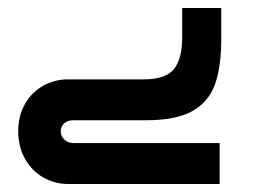

<svg xmlns="http://www.w3.org/2000/svg" viewBox="-20 -459 640 479"><path d="M25.5 -131.5Q25.5 -170.5 42.5 -200Q59.5 -229.5 88 -245.2Q116.5 -261 149.5 -261H339Q392.5 -261 413.5 -286.2Q434.5 -311.5 434.5 -365V-439H532V-363Q532 -291.5 516 -247.8Q500 -204 459.2 -181.5Q418.5 -159 344.5 -159H163Q148 -159 139.8 -151Q131.5 -143 131.5 -131.5Q131.5 -119.5 140.5 -110.8Q149.5 -102 165 -102H528V0H150Q116.5 0 88 -16.2Q59.5 -32.5 42.5 -62.5Q25.5 -92.5 25.5 -131.5Z"/></svg>

Font: JuliaMono
Style: Italic
Weight: 400
Italic angle: -9°
Monospace: yes
Designer: cormullion
Foundry: corm
Version: Version 0.057; ttfautohint (v1.8.4)